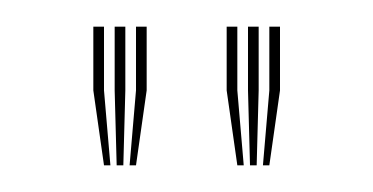

<svg xmlns="http://www.w3.org/2000/svg" viewBox="-20 -820 280 144"><path d="M77.2 -696 82 -752.2V-800H90V-752.2L82 -696ZM58 -696 50 -752.2V-800H58V-752.2L62.8 -696ZM67.5 -696 66 -752.2V-800H74V-752.2L72.5 -696ZM177.2 -696 182 -752.2V-800H190V-752.2L182 -696ZM158 -696 150 -752.2V-800H158V-752.2L162.8 -696ZM167.5 -696 166 -752.2V-800H174V-752.2L172.5 -696Z"/></svg>

Font: Big Shoulders Inline Text Thin Thin
Style: Regular
Weight: 250
Version: Version 2.002